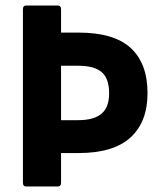

<svg xmlns="http://www.w3.org/2000/svg" viewBox="-20 -675 583 695"><path d="M75 0Q63 0 63 -13V-642Q63 -655 75 -655H189Q201 -655 201 -642V-557H264Q393 -557 453.5 -501Q514 -445 514 -338Q514 -233 452 -177Q390 -121 265 -121H201V-13Q201 0 189 0ZM201 -240H263Q319 -240 347 -263Q375 -286 375 -337Q375 -391 348 -414Q321 -437 264 -437H201Z"/></svg>

Font: Sofia Sans Semi Condensed ExtraBold
Style: Regular
Weight: 800
Designer: Botio Nikoltchev, Ani Petrova
Foundry: lettersoup
Version: Version 4.100